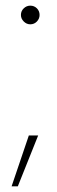

<svg xmlns="http://www.w3.org/2000/svg" viewBox="-20 -536 201 679"><path d="M87 -450Q74 -450 64 -460Q54 -470 54 -483Q54 -497 64 -506.5Q74 -516 87 -516Q101 -516 110.5 -506.5Q120 -497 120 -483Q120 -470 110.5 -460Q101 -450 87 -450ZM21 123 82 -57H115L43 123Z"/></svg>

Font: DM Sans 18pt Thin
Style: Regular
Weight: 250
Designer: Colophon Foundry, Jonny Pinhorn
Foundry: Colophon Foundry
Version: Version 4.004;gftools[0.9.30]